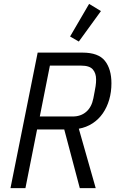

<svg xmlns="http://www.w3.org/2000/svg" viewBox="-20 -969 611 989"><path d="M111 0H34L174 -698H405Q487 -698 520.5 -655.5Q554 -613 554 -540Q554 -495 542.5 -455.5Q531 -416 509.5 -385Q488 -354 456.5 -333.5Q425 -313 386 -306L473 0H391L311 -302H171ZM355 -369Q396 -369 424 -393Q452 -417 461 -463Q465 -485 468 -500Q471 -515 472.5 -525.5Q474 -536 474.5 -543.5Q475 -551 475 -560Q475 -592 458 -611.5Q441 -631 398 -631H237L185 -369ZM386 -755 341 -781 439 -949 500 -912Z"/></svg>

Font: IBM Plex Sans Cond
Style: Italic
Weight: 400
Width: 3
Italic angle: -11°
Designer: Mike Abbink, Paul van der Laan, Pieter van Rosmalen
Foundry: Bold Monday
Version: Version 1.3